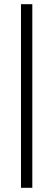

<svg xmlns="http://www.w3.org/2000/svg" viewBox="-20 -790 254 915"><path d="M80 -770H134V105H80Z"/></svg>

Font: Unbounded ExtraLight
Style: Regular
Weight: 250
Designer: Luke Prowse, Jean-Baptiste Morizot, Fátima Lázaro, Florian Runge
Foundry: NaN
Version: Version 1.701;gftools[0.9.28.dev5+ged2979d]